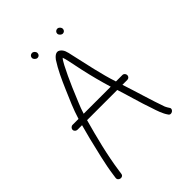

<svg xmlns="http://www.w3.org/2000/svg" viewBox="-242 -876 1079 1079"><g transform="rotate(-45 297.5 -336.5)"><path d="M90 -276H126C118 -247.3 110.7 -219.7 104 -193C85.7 -115.3 63.8 -33.6 53 46L50 67C46.9 91.6 85.8 98.3 89 73L92 52C108.1 -60.8 136.8 -170.5 166 -276H406C423.4 -223.9 450.7 -123.3 470 -71C480.9 -36.5 492.3 -1.8 510 23C522.5 44.9 557.7 20.9 542 2C537.1 -5.8 533.3 -11.3 529 -21C503.6 -90.9 472 -200.9 447 -276H486C496.6 -276 505 -284.4 505 -295C505 -305.6 496.6 -315 486 -315H434V-317C407.7 -394 384.3 -507.5 365 -593C357.8 -626.9 354 -647.2 333 -661.5C312.2 -675.7 291.7 -652.9 282 -640C250.7 -591.4 228 -541.6 202 -481C178.9 -427.1 155.1 -374.9 137 -315H90C79.4 -315 70 -305.6 70 -295C70 -284.4 79.4 -276 90 -276ZM391 -738.5C391 -727 402.9 -716 414 -716C424.6 -716 433 -724.4 433 -735C433 -747 422.6 -758 411 -758C400.2 -758 391 -749.5 391 -738.5ZM194 -742.5C194 -731 205.9 -720 217 -720C227.9 -720 236 -728.5 236 -739.5C236 -751.6 225.3 -762 214 -762C203.2 -762 194 -753.5 194 -742.5ZM178 -315C185.3 -338.3 193.3 -360 202 -380L238 -466C258.3 -512.1 274.2 -547.1 294 -585C303.1 -600.1 308.4 -612.4 317 -621C320.3 -612.3 323.7 -600.3 327 -585C331.7 -564.3 337.7 -535.7 345 -499C358.9 -435.2 375.7 -371.7 393 -315Z"/></g></svg>

Font: Just Breathe
Style: Regular
Weight: 400
Foundry: Cannot Into Space Fonts
Version: Version 0.72